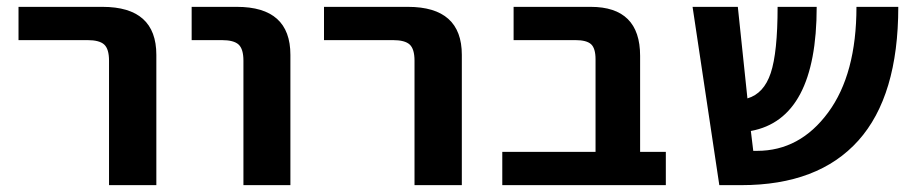

<svg xmlns="http://www.w3.org/2000/svg" viewBox="-20 -540 2669 560"><path d="M34 -423V-520H279Q436 -520 436 -380V0H298V-363Q298 -397 284 -410Q270 -423 235 -423Z M539 -423V-520H671Q827 -520 827 -380V0H690V-363Q690 -397 676 -410Q662 -423 627 -423Z M925 -423V-520H1170Q1327 -520 1327 -380V0H1189V-363Q1189 -397 1175 -410Q1161 -423 1126 -423Z M1717 -367Q1717 -399 1704 -411Q1691 -423 1658 -423H1478V-520H1703Q1847 -520 1847 -377V-97H1922V0H1445V-97H1717Z M2078 0 2000 -520H2132L2160 -253Q2208 -267 2228 -327Q2248 -387 2248 -520H2362Q2362 -193 2170 -158L2177 -100H2188Q2313 -100 2395.5 -212Q2478 -324 2478 -520H2600Q2600 -260 2483.5 -130Q2367 0 2142 0Z"/></svg>

Font: Mplus 1p Bold
Style: Bold
Weight: 700
Version: Version 1.061